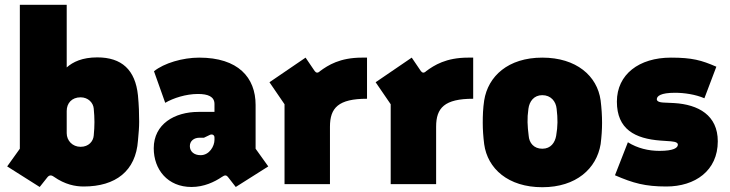

<svg xmlns="http://www.w3.org/2000/svg" viewBox="-20 -770 3052 803"><path d="M146 12 177 -27C185 -38 194 -39 205 -31C252 2 295 10 330 10C464 10 548 -55 557 -182C560 -214 562 -237 562 -261C562 -296 561 -328 557 -371C546 -478 489 -530 387 -530C324 -530 285 -511 259 -488V-750H63V-148L10 -74ZM317 -156C283 -156 259 -182 259 -213V-306C259 -338 280 -363 317 -363C349 -363 370 -340 372 -316C376 -274 376 -245 372 -203C370 -179 351 -156 317 -156Z M934 -29 966 12 1102 -74 1049 -148V-331C1049 -446 976 -529 813 -529C744 -529 666 -506 624 -472L671 -340C705 -360 758 -377 808 -377C850 -377 877 -366 877 -335V-302H810C710 -302 623 -251 623 -150C623 -61 681 12 781 12C833 12 877 -9 908 -30C920 -38 926 -39 934 -29ZM819 -121C792 -121 774 -136 774 -159C774 -181 792 -194 814 -194H833L858 -206C867 -210 877 -206 877 -195V-185C877 -159 856 -121 819 -121Z M1170 0H1360V-240C1360 -319 1395 -357 1515 -357V-529H1494C1401 -529 1352 -497 1319 -473C1309 -463 1302 -465 1296 -473L1258 -529L1107 -426L1170 -334Z M1614 0H1804V-240C1804 -319 1839 -357 1959 -357V-529H1938C1845 -529 1796 -497 1763 -473C1753 -463 1746 -465 1740 -473L1702 -529L1551 -426L1614 -334Z M2248 13C2390 13 2475 -65 2492 -167C2496 -199 2498 -228 2498 -256C2498 -287 2496 -317 2492 -350C2478 -453 2390 -529 2248 -529C2105 -529 2021 -451 2005 -350C2000 -317 1999 -287 1999 -256C1999 -228 2001 -199 2005 -167C2019 -65 2105 13 2248 13ZM2248 -148C2213 -148 2193 -172 2191 -203C2186 -243 2184 -274 2190 -315C2194 -346 2213 -372 2248 -372C2284 -372 2305 -346 2308 -315C2313 -273 2313 -243 2306 -202C2301 -174 2284 -148 2248 -148Z M2767 10C2887 10 2982 -56 2982 -179C2982 -288 2901 -333 2799 -339L2756 -341C2732 -342 2727 -349 2727 -355C2727 -368 2743 -382 2803 -382C2842 -382 2889 -375 2926 -359L2976 -491C2914 -518 2875 -529 2786 -529C2653 -529 2560 -459 2560 -345C2560 -229 2636 -190 2743 -182L2786 -179C2810 -177 2815 -171 2815 -165C2815 -152 2798 -139 2738 -139C2692 -139 2646 -150 2606 -175L2552 -37C2628 -4 2678 10 2767 10Z"/></svg>

Font: Finlandica Black
Style: Regular
Weight: 900
Designer: Niklas Ekholm, Juho Hiilivirta, Jaakko Suomalainen
Foundry: Helsinki Type Studio
Version: Version 2.000;Glyphs 3.2 (3202)